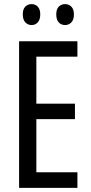

<svg xmlns="http://www.w3.org/2000/svg" viewBox="-20 -915 442 935"><path d="M357 0H73V-714H357V-639H157V-410H345V-335H157V-76H357ZM91 -845Q91 -871 103.5 -883Q116 -895 134 -895Q152 -895 164 -882.5Q176 -870 176 -845Q176 -819 164 -806Q152 -793 134 -793Q116 -793 103.5 -806Q91 -819 91 -845ZM254 -845Q254 -871 266.5 -883Q279 -895 297 -895Q315 -895 327.5 -882.5Q340 -870 340 -845Q340 -819 327.5 -806Q315 -793 297 -793Q278 -793 266 -806Q254 -819 254 -845Z"/></svg>

Font: Noto Sans Tamil ExtraCondensed
Style: Regular
Weight: 400
Width: 2
Designer: Jelle Bosma - Monotype Design Team
Foundry: Monotype Imaging Inc.
Version: Version 2.004; ttfautohint (v1.8.4.7-5d5b)